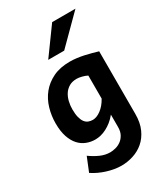

<svg xmlns="http://www.w3.org/2000/svg" viewBox="-241 -885 1062 1220"><g transform="rotate(-30 289.5 -275.5)"><path d="M380.9 -372.1Q363.8 -380.9 342.8 -386.2Q321.8 -391.6 305.2 -391.6Q272.9 -391.6 250 -378.2Q227.1 -364.7 212.9 -342.8Q198.7 -320.8 192.1 -293Q185.5 -265.1 185.5 -236.8Q185.5 -201.2 191.7 -177.5Q197.8 -153.8 208.5 -139.6Q219.2 -125.5 233.9 -119.6Q248.5 -113.8 266.1 -113.8Q279.3 -113.8 294.7 -119.6Q310.1 -125.5 325.4 -137Q340.8 -148.4 355 -165Q369.1 -181.6 380.9 -203.1ZM517.6 -12.2Q517.6 52.2 496.8 98.1Q476.1 144 442.1 173.1Q408.2 202.1 365.2 215.8Q322.3 229.5 278.3 229.5Q252.9 229.5 226.1 224.9Q199.2 220.2 172.9 211.9Q146.5 203.6 121.6 191.9Q96.7 180.2 75.7 166L117.2 64Q151.9 88.9 187 104.5Q222.2 120.1 258.8 120.1Q276.4 120.1 297.6 114.7Q318.8 109.4 337.4 96.2Q356 83 368.4 60.8Q380.9 38.6 380.9 4.9V-85.4Q362.3 -62.5 341.8 -46.1Q321.3 -29.8 300 -18.8Q278.8 -7.8 257.8 -2.7Q236.8 2.4 217.3 2.4Q184.6 2.4 154.1 -9.3Q123.5 -21 100.1 -46.6Q76.7 -72.3 62.7 -113.3Q48.8 -154.3 48.8 -212.4Q48.8 -268.6 64.5 -321.8Q80.1 -375 113.5 -416.3Q147 -457.5 198.7 -482.7Q250.5 -507.8 322.8 -507.8Q346.7 -507.8 372.1 -504.6Q397.5 -501.5 422.6 -496.1Q447.8 -490.7 471.9 -484.1Q496.1 -477.5 517.6 -471.2ZM522.5 -781.2 327.1 -585.9H210L351.6 -781.2Z"/></g></svg>

Font: Andika New Basic
Style: Bold
Weight: 700
Designer: Victor Gaultney, Annie Olsen, Pablo Ugerman
Foundry: SIL International
Version: Version 5.500; ttfautohint (v1.8.3)